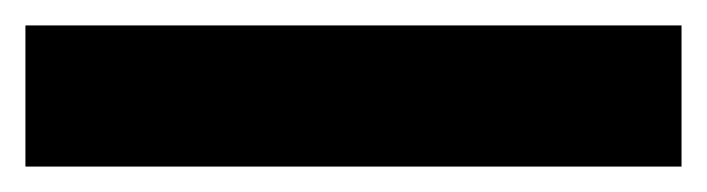

<svg xmlns="http://www.w3.org/2000/svg" viewBox="-27 51 556 151"><path d="M-7 182V71H509V182Z"/></svg>

Font: Calistoga
Style: Regular
Weight: 400
Designer: Yvonne Schuttler, Eben Sorkin
Foundry: www.sorkintype.com
Version: Version 1.010; ttfautohint (v1.8.4.7-5d5b)